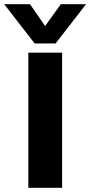

<svg xmlns="http://www.w3.org/2000/svg" viewBox="-84 -895 430 915"><path d="M-64 -875H59L131 -771L206 -875H326L181 -688H81ZM51 -644H212V0H51Z"/></svg>

Font: Kanit SemiBold
Style: Regular
Weight: 600
Designer: Katatrad Team
Foundry: CadsonDemak
Version: Version 1.030